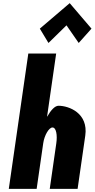

<svg xmlns="http://www.w3.org/2000/svg" viewBox="-20 -1200 601 1220"><path d="M233.1 -1018 288 -927 402.5 -1039 480.1 -927 561.3 -1018 422.9 -1180ZM35.9 0H212.9L254.7 -290C262.1 -341 291.1 -390 313.4 -390C337.5 -390 345.2 -341 337.8 -290L296.1 0H473.1L521.8 -338C542.4 -481 418.1 -528 351.9 -528C328.3 -528 302.6 -499 279.9 -459H279.1L336.9 -860H159.9Z"/></svg>

Font: Blink
Style: Obl
Weight: 400
Designer: Mew Too
Foundry: Cannot Into Space Fonts
Version: Version 001.000